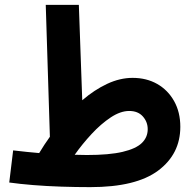

<svg xmlns="http://www.w3.org/2000/svg" viewBox="-20 -756 797 789"><path d="M351 13Q293 13 232 11Q171 9 116 4.5Q61 0 18 -6L34 -138Q93 -131 141 -127Q162 -162 185 -194L168 -736H304L318 -344Q368 -387 420.5 -411.5Q473 -436 525 -436Q582 -436 626 -411Q670 -386 695.5 -340.5Q721 -295 721 -235Q721 -123 630 -55Q539 13 351 13ZM511 -300Q475 -300 435 -273.5Q395 -247 356.5 -205.5Q318 -164 287 -120Q310 -119 337 -119Q429 -119 484 -132Q539 -145 563 -168.5Q587 -192 587 -225Q587 -255 567 -277.5Q547 -300 511 -300Z"/></svg>

Font: Noto Sans Arabic Cond
Style: Bold
Weight: 700
Width: 3
Designer: Monotype Design Team, Nadine Chahine, Nizar Qandah and Khaled Hosny
Foundry: Monotype Imaging Inc.
Version: Version 2.012; ttfautohint (v1.8.4.7-5d5b)